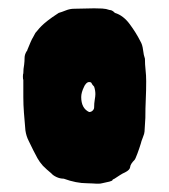

<svg xmlns="http://www.w3.org/2000/svg" viewBox="-20 -394 406 461"><path d="M121 -363Q128 -365 138 -369Q148 -373 158 -373Q171 -373 182 -373.5Q193 -374 206 -374Q216 -374 225.5 -373.5Q235 -373 243 -370Q245 -370 248 -369Q251 -368 256 -363Q276 -357 291.5 -336Q307 -315 317 -295Q322 -287 323.5 -274Q325 -261 328 -253Q328 -239 329.5 -226Q331 -213 331 -199Q331 -176 330 -155Q329 -134 329 -111L327 -78Q327 -74 323 -64Q319 -54 318 -49Q315 -39 310 -25.5Q305 -12 303 -10Q293 0 292.5 7Q292 14 280 20Q275 22 268 26.5Q261 31 255 35Q250 37 250 38.5Q250 40 243 42L225 46Q221 47 217.5 47Q214 47 211 47Q208 47 203 46.5Q198 46 189 46Q163 46 133 35Q124 35 115.5 31Q107 27 103 22Q98 18 93 13.5Q88 9 83 4Q75 -5 70 -14Q65 -23 60 -33Q55 -44 49 -55.5Q43 -67 41 -81Q39 -104 37.5 -123Q36 -142 36 -161V-202Q35 -204 35 -210Q35 -216 36 -218Q36 -223 36.5 -228.5Q37 -234 38 -239Q39 -247 39 -255Q39 -263 44 -271L45 -272Q45 -273 46 -275Q49 -283 53.5 -293Q58 -303 58 -302L65 -315Q68 -318 71 -322Q74 -326 79.5 -331.5Q85 -337 94.5 -344.5Q104 -352 121 -363ZM194 -197Q190 -197 186.5 -193Q183 -189 182 -186Q175 -172 175 -161Q175 -134 194 -125Q199 -125 202.5 -128.5Q206 -132 206 -136Q206 -146 207.5 -154.5Q209 -163 209 -168Q209 -177 206 -186Q201 -191 200 -194Q199 -197 194 -197Z"/></svg>

Font: Kirang Haerang sl
Style: Regular
Weight: 400
Version: Version 1.00